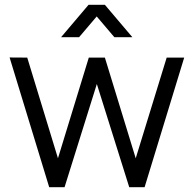

<svg xmlns="http://www.w3.org/2000/svg" viewBox="-20 -780 808 800"><path d="M309.5 -625H234.5L349 -760H417L531.5 -625H456.5L383 -711.5ZM249 0H185L20 -540.5L93.5 -540L221.5 -120.5L350 -540H417L545.5 -120.5L674.5 -540H747.5L582.5 0H518.5L383.5 -430Z"/></svg>

Font: CCSD_manrope
Style: Regular
Weight: 400
Designer: Mikhail Sharanda
Foundry: Mikhail Sharanda
Version: Version 4.503